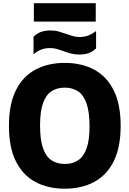

<svg xmlns="http://www.w3.org/2000/svg" viewBox="-20 -1130 782 1160"><path d="M371.5 10Q270 10 194.2 -30.5Q118.5 -71 76.2 -155Q34 -239 34 -370Q34 -501 76.2 -585Q118.5 -669 194.2 -709.5Q270 -750 371.5 -750Q472.5 -750 548.5 -709.5Q624.5 -669 666.8 -584.8Q709 -500.5 709 -370Q709 -239.5 666.8 -155.2Q624.5 -71 548.5 -30.5Q472.5 10 371.5 10ZM371.5 -139.5Q419 -139.5 452.2 -161.8Q485.5 -184 503.2 -233.8Q521 -283.5 521 -366.5Q521 -452.5 503.2 -504Q485.5 -555.5 452 -578Q418.5 -600.5 371.5 -600.5Q324 -600.5 290.8 -578.5Q257.5 -556.5 239.8 -506.5Q222 -456.5 222 -373.5Q222 -287 239.5 -235.8Q257 -184.5 290.5 -162Q324 -139.5 371.5 -139.5ZM457 -800.5Q430.5 -800.5 407.2 -807Q384 -813.5 362.5 -821.5Q343 -828.5 323.8 -834Q304.5 -839.5 283 -839.5Q252 -839.5 229 -830.5Q206 -821.5 182.5 -803V-908.5Q203 -928 227.2 -937Q251.5 -946 286 -946Q313 -946 336 -939.2Q359 -932.5 380.5 -925Q400 -918 419.5 -912.2Q439 -906.5 460 -906.5Q491 -906.5 514 -915.5Q537 -924.5 560.5 -942.5V-837.5Q540.5 -818 516 -809.2Q491.5 -800.5 457 -800.5ZM184.5 -999.5V-1110.5H558.5V-999.5Z"/></svg>

Font: Encode Sans SC SemiCondensed ExtraBold
Style: Regular
Weight: 800
Width: 4
Designer: Multiple Designers
Foundry: Impallari Type
Version: Version 3.002